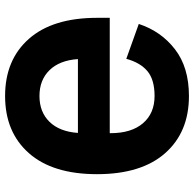

<svg xmlns="http://www.w3.org/2000/svg" viewBox="-24 -726 762 754"><g transform="rotate(90 357.0 -349.0)"><path d="M50 -349V-399H503V-402Q503 -484 464 -529.5Q425 -575 357 -575Q293 -575 259.5 -547Q226 -519 211 -464L74 -513Q103 -601 174 -655.5Q245 -710 357 -710Q499 -710 581.5 -616.5Q664 -523 664 -349Q664 -175 581.5 -81.5Q499 12 357 12Q215 12 132.5 -81.5Q50 -175 50 -349ZM502 -274H212Q217 -202 255.5 -162.5Q294 -123 357 -123Q420 -123 458.5 -162.5Q497 -202 502 -274Z"/></g></svg>

Font: Aneliza
Style: Bold
Weight: 700
Designer: Mike Abbink, Paul van der Laan, Pieter van Rosmalen
Foundry: Bold Monday
Version: Version 3.0